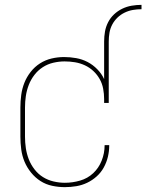

<svg xmlns="http://www.w3.org/2000/svg" viewBox="-20 -763 603 791"><path d="M409 -592Q409 -613 412.5 -633Q416 -653 425.5 -671.5Q435 -690 450 -704Q465 -718 483.5 -727Q502 -736 522.5 -739.5Q543 -743 563 -743V-725Q545 -725 527.5 -722Q510 -719 493.5 -711Q477 -703 464 -690.5Q451 -678 442.5 -662Q434 -646 431 -628Q428 -610 428 -592ZM247 8Q221 8 195 2.5Q169 -3 147 -17Q125 -31 108 -52Q91 -73 81 -97Q71 -121 67.5 -147.5Q64 -174 64 -200V-320Q64 -346 67.5 -372Q71 -398 80.5 -422Q90 -446 106.5 -467Q123 -488 145 -502Q167 -516 192.5 -522Q218 -528 244 -528Q269 -528 294 -523.5Q319 -519 341 -507.5Q363 -496 381 -477.5Q399 -459 409 -437V-592H428V-339H409V-355Q409 -376 405 -397.5Q401 -419 390.5 -437.5Q380 -456 364.5 -470.5Q349 -485 329.5 -494Q310 -503 289 -506.5Q268 -510 246 -510Q223 -510 199.5 -504.5Q176 -499 156 -486Q136 -473 121.5 -454Q107 -435 98.5 -413Q90 -391 86.5 -367.5Q83 -344 83 -320V-200Q83 -176 86.5 -152.5Q90 -129 98.5 -107Q107 -85 122 -65.5Q137 -46 157 -33.5Q177 -21 200.5 -15.5Q224 -10 247 -10Q279 -10 310 -19Q341 -28 364 -49.5Q387 -71 399 -101.5Q411 -132 411 -164V-165H430V-164Q430 -140 424.5 -117Q419 -94 407.5 -73Q396 -52 378 -36Q360 -20 339 -10Q318 0 294.5 4Q271 8 247 8Z"/></svg>

Font: Iosevka Term Curly Thin
Style: Regular
Weight: 100
Designer: Belleve Invis
Foundry: Belleve Invis
Version: Version 32.3.0